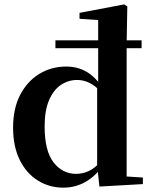

<svg xmlns="http://www.w3.org/2000/svg" viewBox="-20 -839 698 875"><path d="M232.6 -619.3V-655.2H625.3V-619.3ZM183.4 -263Q183.4 -151.1 224.1 -98.9Q264.8 -46.7 326.3 -46.7Q357.2 -46.7 384.3 -59.4Q411.5 -72.1 437.8 -100.9L455.7 -92.6L448.3 -83.1Q413.5 -34.5 368.1 -9.2Q322.6 16.2 268.5 16.2Q204 16.2 151.9 -16.7Q99.7 -49.5 69.6 -110.8Q39.6 -172.1 39.6 -256.9Q39.6 -344.7 72.1 -407Q104.7 -469.3 159.6 -502.5Q214.5 -535.7 281.5 -535.7Q334 -535.7 375.2 -511.5Q416.4 -487.3 450 -434.9H459.1L440.3 -420.6Q412.9 -449.4 386.3 -462Q359.7 -474.6 331.9 -474.6Q291.2 -474.6 257.5 -452Q223.9 -429.5 203.6 -382.5Q183.4 -335.6 183.4 -263ZM631.1 0 433 11.2 423.4 -80.3 422.7 -81.9V-442.6L427.4 -452.2V-747.6L342.4 -753.3V-780.3L545.9 -819L560.2 -810L557.2 -641.7V-34.7L631.1 -29.9Z"/></svg>

Font: Noto Serif KR
Style: Regular
Weight: 200
Designer: Ryoko NISHIZUKA 西塚涼子 (kana & ideographs); Frank Grießhammer (Latin, Greek & Cyrillic); Wenlong ZHANG 张文龙 (bopomofo); San
Foundry: Adobe
Version: Version 2.001;hotconv 1.1.0;makeotfexe 2.6.0